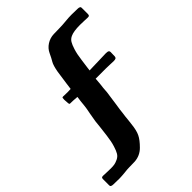

<svg xmlns="http://www.w3.org/2000/svg" viewBox="-385 -821 1102 1102"><g transform="rotate(-45 166.5 -270.0)"><path d="M178 61Q166 86 134 118Q102 150 57 153L10 154Q-4 154 -28 157Q-40 158 -52 159Q-64 160 -73 160L-122 159Q-145 159 -143 144V94Q-142 86 -139 84Q-136 82 -128 82Q-120 82 -104.5 83Q-89 84 -67 84Q-50 84 -38 82Q-26 80 -9 72Q8 64 17 49Q26 34 34 8Q44 -23 49 -65Q50 -69 56 -122Q57 -137 61 -169Q64 -187 70 -222Q78 -261 79 -274Q83 -316 87 -342Q53 -345 29 -345Q24 -347 24 -354Q22 -376 22 -383L23 -398Q24 -402 30 -402L66 -401L92 -402L97 -440Q106 -499 109 -524Q117 -569 128 -587Q138 -603 152 -633Q164 -659 189.5 -675.5Q215 -692 246 -693L293 -694Q306 -694 319.5 -695Q333 -696 345 -697Q373 -700 396 -700L445 -699Q468 -699 466 -684V-634Q465 -626 462 -624Q459 -622 451 -622Q443 -622 427.5 -623Q412 -624 390 -624Q337 -624 312 -612Q295 -604 286 -589Q277 -574 269 -548Q259 -517 254 -475Q248 -436 247 -424L244 -400Q265 -400 275 -401L313 -402L346 -403Q357 -404 379 -404Q394 -404 399 -400.5Q404 -397 404 -390Q404 -366 403 -354Q402 -346 397 -343Q392 -340 378 -340Q362 -340 353 -341L318 -342H235L232 -304Q228 -277 226 -241Q222 -210 219 -192Q218 -182 216 -170Q214 -158 212 -143Q208 -120 205 -90L202 -68Q201 -55 199 -38Q197 -21 196 -13Q191 36 178 61Z"/></g></svg>

Font: Barrio
Style: Regular
Weight: 400
Designer: Pablo Cosgaya & Sergio Jimenez
Foundry: Pablo Cosgaya & Sergio Jimenez
Version: Version 1.005